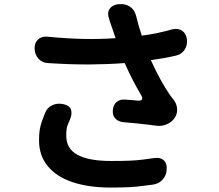

<svg xmlns="http://www.w3.org/2000/svg" viewBox="-20 -830 1040 910"><path d="M282 -336Q309 -330 316 -311.5Q323 -293 313 -267Q304 -247 299 -233Q294 -219 294 -187Q294 -124 348.5 -95.5Q403 -67 506 -67Q561 -67 595.5 -68.5Q630 -70 656.5 -73.5Q683 -77 712 -81Q740 -85 756 -70.5Q772 -56 770 -27Q769 1 751 21Q733 41 705 45Q678 48 653.5 51.5Q629 55 594 57Q559 59 498 59Q396 58 321.5 32.5Q247 7 206 -43Q165 -93 165 -165Q165 -196 168.5 -216Q172 -236 178 -253.5Q184 -271 193 -293Q203 -320 228 -331.5Q253 -343 282 -336ZM144 -599Q143 -627 160.5 -643Q178 -659 206 -656Q299 -647 377 -645.5Q455 -644 528 -649L507 -710Q504 -718 501 -727.5Q498 -737 497 -741Q487 -768 499 -787Q511 -806 539 -810H546Q575 -813 596.5 -798Q618 -783 625 -755Q631 -730 637.5 -707.5Q644 -685 652 -661Q696 -667 728.5 -674Q761 -681 797 -691Q824 -697 843 -684.5Q862 -672 866 -643Q869 -615 854.5 -593.5Q840 -572 812 -566Q782 -559 756 -554.5Q730 -550 695 -545Q717 -496 741 -452.5Q765 -409 784 -382Q789 -375 795 -367Q801 -359 804 -356Q818 -337 819.5 -313.5Q821 -290 807 -270Q794 -251 770.5 -241Q747 -231 723 -234Q692 -238 670.5 -240.5Q649 -243 625 -245.5Q601 -248 563 -251Q539 -254 525.5 -269.5Q512 -285 515 -309Q517 -333 532.5 -346.5Q548 -360 572 -358Q590 -357 607 -355.5Q624 -354 634 -353Q648 -352 652.5 -358.5Q657 -365 650 -377Q630 -411 610.5 -448.5Q591 -486 571 -531Q489 -525 402 -524.5Q315 -524 208 -531Q180 -532 162.5 -551.5Q145 -571 144 -599Z"/></svg>

Font: Chiron GoRound TC
Style: Bold
Weight: 700
Designer: Ryoko NISHIZUKA 西塚涼子 (kana, bopomofo & ideographs); Paul D. Hunt (Latin, Greek & Cyrillic); Sandoll Communications 산돌커뮤니
Foundry: Adobe
Version: Version 1.000;hotconv 1.1.1;makeotfexe 2.6.0